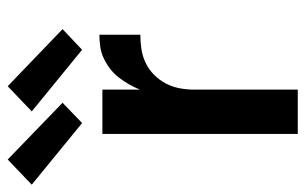

<svg xmlns="http://www.w3.org/2000/svg" viewBox="-192 -642 812 511"><g transform="rotate(-90 214.5 -386.0)"><path d="M114 0V-520H232V-420Q238 -435 246 -449Q254 -463 264 -476Q274 -489 287 -499Q300 -509 314.5 -516Q329 -523 345 -525.5Q361 -528 378 -528V-419Q358 -419 339 -416Q320 -413 302.5 -404.5Q285 -396 271 -382Q257 -368 248 -350.5Q239 -333 235.5 -314Q232 -295 232 -276V0ZM338 -574 174 -708 241 -772 393 -626ZM143 -574 -21 -708 46 -772 197 -626Z"/></g></svg>

Font: Iosevka Aile
Style: Bold
Weight: 700
Designer: Belleve Invis
Foundry: Belleve Invis
Version: Version 28.0.1; ttfautohint (v1.8.4)